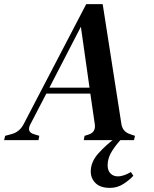

<svg xmlns="http://www.w3.org/2000/svg" viewBox="-42 -681 746 933"><path d="M-22 0 -17 -21 13 -29Q52 -39 72 -76L377 -661H457L548 -78Q554 -41 590 -29L614 -21L609 0H365L369 -21L388 -27Q423 -38 419 -75L397 -226H183L104 -74Q88 -39 123 -29L149 -21L145 0ZM351 -551 198 -255H393ZM399 152Q399 106 435.5 65Q472 24 522 -13H555Q523 20 502 53.5Q481 87 481 122Q481 148 495 162Q509 176 530 176Q546 176 562.5 170Q579 164 594 155L606 173Q587 194 557.5 213Q528 232 492 232Q446 232 422.5 209Q399 186 399 152Z"/></svg>

Font: DM Serif Text
Style: Italic
Weight: 400
Italic angle: -12°
Designer: Colophon Foundry, Frank Grießhammer
Foundry: Colophon Foundry
Version: Version 5.100; ttfautohint (v1.8.2)